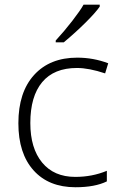

<svg xmlns="http://www.w3.org/2000/svg" viewBox="-20 -786 515 816"><path d="M300.8 9.8Q187 9.8 122.6 -62Q58.1 -133.8 58.1 -262.2Q58.1 -394 125 -467.5Q191.9 -541 308.1 -541Q377 -541 439.9 -517.1L426.8 -474.1Q357.9 -497.1 307.1 -497.1Q209.5 -497.1 159.2 -436.8Q108.9 -376.5 108.9 -263.2Q108.9 -155.8 159.2 -95Q209.5 -34.2 299.8 -34.2Q372.1 -34.2 434.1 -60.1V-15.1Q383.3 9.8 300.8 9.8ZM216.8 -613.8Q252.4 -652.3 287.4 -697.5Q322.3 -742.7 335 -766.1H403.8V-757.8Q386.2 -732.4 344 -690.4Q301.8 -648.4 251 -606H216.8Z"/></svg>

Font: JBL Sans
Style: Light
Weight: 300
Version: Version 1.10